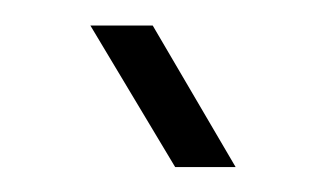

<svg xmlns="http://www.w3.org/2000/svg" viewBox="-20 -774 262 154"><path d="M120.5 -640 52.5 -753.5H102.5L169 -640Z"/></svg>

Font: Big Shoulders Display Thin
Style: Regular
Weight: 400
Version: Version 2.002